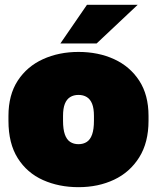

<svg xmlns="http://www.w3.org/2000/svg" viewBox="-20 -760 650 795"><path d="M305 15Q224 15 158 -14.5Q92 -44 53.5 -105Q15 -166 15 -260V-280Q15 -367 53.5 -426Q92 -485 158 -515Q224 -545 305 -545Q387 -545 452.5 -515Q518 -485 556.5 -426Q595 -367 595 -280V-260Q595 -170 556.5 -108.5Q518 -47 452.5 -16Q387 15 305 15ZM305 -163Q325 -163 339.5 -172.5Q354 -182 361.5 -203.5Q369 -225 369 -260V-280Q369 -311 361.5 -330Q354 -349 339.5 -358Q325 -367 305 -367Q285 -367 270.5 -358Q256 -349 248.5 -330Q241 -311 241 -280V-260Q241 -225 248.5 -203.5Q256 -182 270.5 -172.5Q285 -163 305 -163ZM230 -580 340 -740H550L380 -580Z"/></svg>

Font: Golos Text Black
Style: Regular
Weight: 900
Designer: A.Korolkova, Vitaly Kuzmin
Foundry: ParaType Ltd
Version: Version 2.004